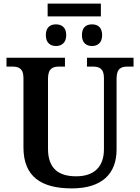

<svg xmlns="http://www.w3.org/2000/svg" viewBox="-20 -1034 776 1064"><path d="M244 -943H539V-1014H244ZM290 -779C320 -779 347 -796 347 -839C347 -884 320 -899 290 -899C260 -899 234 -884 234 -839C234 -796 260 -779 290 -779ZM490 -779C520 -779 546 -796 546 -839C546 -884 520 -899 490 -899C459 -899 434 -884 434 -839C434 -796 459 -779 490 -779ZM378 10C546 10 626 -72 626 -205V-598C626 -657 654 -665 688 -665H720V-714H462V-665H493C527 -665 556 -657 556 -602V-207C556 -109 501 -57 402 -57C309 -57 246 -96 246 -210V-598C246 -657 275 -665 309 -665H340V-714H16V-665H47C81 -665 110 -657 110 -602V-217C110 -54 210 10 378 10Z"/></svg>

Font: Noto Serif Semi
Style: Regular
Weight: 600
Designer: Monotype Design Team
Foundry: Monotype Imaging Inc.
Version: Version 1.002